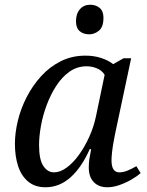

<svg xmlns="http://www.w3.org/2000/svg" viewBox="-20 -781 619 811"><path d="M172 10Q128 10 99 -14Q70 -38 56.5 -79.5Q43 -121 43 -173Q43 -220 55.5 -271.5Q68 -323 93 -371.5Q118 -420 154 -459.5Q190 -499 237 -522.5Q284 -546 341 -546Q377 -546 407.5 -536Q438 -526 458 -510L502 -535H534L466 -215Q464 -204 460 -183Q456 -162 453.5 -140Q451 -118 451 -104Q451 -53 484 -53Q501 -53 519 -60.5Q537 -68 556 -79L574 -50Q560 -37 536 -23Q512 -9 485 0.5Q458 10 433 10Q397 10 376 -12Q355 -34 355 -73Q355 -93 357.5 -109.5Q360 -126 365 -151H359Q325 -74 278 -32Q231 10 172 10ZM208 -53Q234 -53 261.5 -73Q289 -93 313.5 -127Q338 -161 357 -203Q376 -245 385 -288L422 -465Q411 -483 390 -492Q369 -501 346 -501Q306 -501 274 -478.5Q242 -456 218 -419Q194 -382 177.5 -338Q161 -294 153 -249.5Q145 -205 145 -169Q145 -107 163 -80Q181 -53 208 -53ZM357 -636Q332 -636 316.5 -649.5Q301 -663 301 -691Q301 -723 317.5 -742Q334 -761 361 -761Q385 -761 401 -747.5Q417 -734 417 -706Q417 -667 398 -651.5Q379 -636 357 -636Z"/></svg>

Font: NotoSerif-Italic
Style: Regular
Weight: 400
Italic angle: -12°
Designer: Monotype Design Team
Foundry: Monotype Imaging Inc.
Version: Version 2.007; ttfautohint (v1.8) -l 8 -r 50 -G 200 -x 14 -D